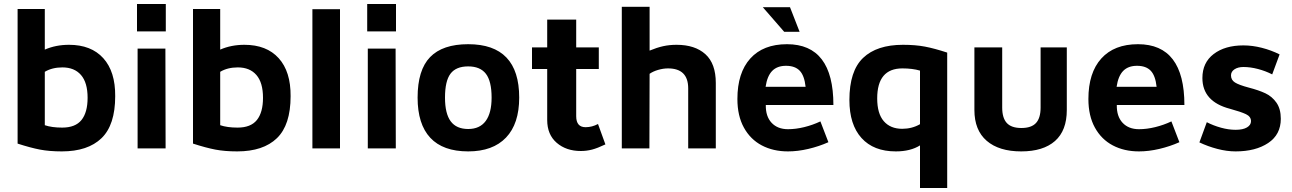

<svg xmlns="http://www.w3.org/2000/svg" viewBox="-20 -742 6461 960"><path d="M68 -24V-697H204V-494Q259 -518 325 -518Q436 -518 496.5 -451Q557 -384 556 -261Q556 -117 487.5 -51Q419 15 289 15Q227 15 180 6Q133 -3 68 -24ZM292 -405Q241 -405 204 -383V-116Q239 -104 291 -104Q357 -104 387.5 -142Q418 -180 418 -253Q418 -329 385 -367Q352 -405 292 -405Z M809 -722V-585H665V-722ZM807 -499 808 0H668V-499Z M945 -24V-697H1081V-494Q1136 -518 1202 -518Q1313 -518 1373.5 -451Q1434 -384 1433 -261Q1433 -117 1364.5 -51Q1296 15 1166 15Q1104 15 1057 6Q1010 -3 945 -24ZM1169 -405Q1118 -405 1081 -383V-116Q1116 -104 1168 -104Q1234 -104 1264.5 -142Q1295 -180 1295 -253Q1295 -329 1262 -367Q1229 -405 1169 -405Z M1542 -696H1680V0H1542Z M1960 -722V-585H1816V-722ZM1958 -499 1959 0H1819V-499Z M2068 -254Q2068 -392 2130.5 -456.5Q2193 -521 2321 -521Q2576 -521 2576 -254Q2576 -123 2510 -54Q2444 15 2321 15Q2195 15 2131.5 -53Q2068 -121 2068 -254ZM2438 -254Q2438 -336 2409.5 -373Q2381 -410 2321 -410Q2260 -410 2232.5 -373.5Q2205 -337 2205 -254Q2205 -174 2233.5 -135.5Q2262 -97 2321 -97Q2379 -97 2408.5 -137Q2438 -177 2438 -254Z M2716 -142V-397H2640V-505H2716V-644H2861V-505H2974V-397H2861V-161Q2861 -106 2908 -106Q2940 -106 2970 -122L3007 -20Q2967 -1 2940 6Q2913 13 2884 13Q2811 13 2763.5 -28Q2716 -69 2716 -142Z M3559 -327V0H3421V-300Q3421 -400 3320 -400Q3296 -400 3270.5 -392.5Q3245 -385 3228 -373L3227 0H3089V-708H3228V-489Q3264 -504 3295.5 -511Q3327 -518 3363 -518Q3455 -518 3507 -471Q3559 -424 3559 -327Z M3667 -247Q3667 -378 3731.5 -449.5Q3796 -521 3915 -521Q4147 -521 4147 -217H3809Q3808 -160 3838 -128Q3868 -96 3920 -96Q3959 -96 4001.5 -106.5Q4044 -117 4082 -135L4122 -31Q4075 -10 4022 2.5Q3969 15 3920 15Q3846 15 3789 -15Q3732 -45 3699.5 -104Q3667 -163 3667 -247ZM3910 -413Q3866 -413 3841 -387.5Q3816 -362 3808 -308H4008Q4002 -364 3978.5 -388.5Q3955 -413 3910 -413ZM3930 -706 3978 -583H3901L3794 -706Z M4716 -479V198H4580V-15Q4532 15 4459 15Q4348 15 4287.5 -52Q4227 -119 4227 -242Q4227 -387 4295.5 -452.5Q4364 -518 4495 -518Q4557 -518 4604.5 -509Q4652 -500 4716 -479ZM4491 -98Q4540 -98 4580 -121V-389Q4542 -400 4492 -400Q4366 -400 4366 -250Q4366 -174 4399 -136Q4432 -98 4491 -98Z M4852 -192V-505H4991V-204Q4991 -152 5014 -127Q5037 -102 5087 -102Q5137 -102 5160 -127Q5183 -152 5183 -204V-505H5314V-192Q5314 -89 5255 -37Q5196 15 5086 15Q4975 15 4913.5 -38Q4852 -91 4852 -192Z M5422 -247Q5422 -378 5486.5 -449.5Q5551 -521 5670 -521Q5902 -521 5902 -217H5564Q5563 -160 5593 -128Q5623 -96 5675 -96Q5714 -96 5756.5 -106.5Q5799 -117 5837 -135L5877 -31Q5830 -10 5777 2.5Q5724 15 5675 15Q5601 15 5544 -15Q5487 -45 5454.5 -104Q5422 -163 5422 -247ZM5665 -413Q5621 -413 5596 -387.5Q5571 -362 5563 -308H5763Q5757 -364 5733.5 -388.5Q5710 -413 5665 -413Z M6384 -148Q6384 -69 6321 -27Q6258 15 6158 15Q6114 15 6066.5 2.5Q6019 -10 5977 -30L6014 -131Q6047 -114 6085 -103.5Q6123 -93 6158 -93Q6195 -93 6215 -105Q6235 -117 6235 -136Q6235 -159 6210 -171Q6185 -183 6130 -198Q5992 -234 5992 -352Q5992 -429 6048.5 -472Q6105 -515 6197 -515Q6242 -515 6289 -503Q6336 -491 6378 -470L6341 -370Q6308 -387 6270 -397Q6232 -407 6197 -407Q6170 -407 6152.5 -395.5Q6135 -384 6135 -365Q6135 -342 6155 -329.5Q6175 -317 6224 -304Q6274 -291 6307 -275.5Q6340 -260 6362 -229Q6384 -198 6384 -148Z"/></svg>

Font: XXII Aven Bold
Style: Regular
Weight: 700
Designer: Lecter Johnson
Foundry: Doubletwo Studios
Version: Version 1.001